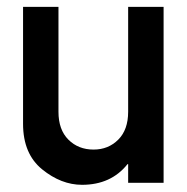

<svg xmlns="http://www.w3.org/2000/svg" viewBox="-20 -526 538 553"><path d="M46.4 -169.4V-506.3H148.4V-204.1Q148.4 -152.3 177 -123.8Q205.6 -95.2 249.5 -95.2Q292 -95.2 320.6 -123.8Q349.1 -152.3 349.1 -204.1V-506.3H451.2V0.5H349.1V-53.2H347.2Q299.8 6.3 216.3 6.3Q156.2 6.3 101.3 -38.3Q46.4 -83 46.4 -169.4Z"/></svg>

Font: Alte DIN 1451 Mittelschrift
Style: Regular
Weight: 400
Designer: Peter Wiegel
Foundry: Peter Wiegel
Version: Version 1.002 September 20, 2019